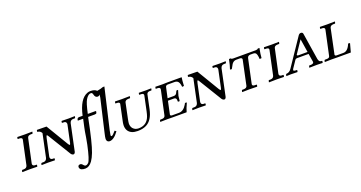

<svg xmlns="http://www.w3.org/2000/svg" viewBox="-45 -1511 4819 2560"><g transform="rotate(-20 2364.0 -230.5)"><path d="M262.2 -401.9 189.9 -64.9Q189 -61 189 -55.2Q190.9 -28.8 225.1 -27.8H245.1Q250 -25.9 250 -22L246.1 -1L244.1 1Q243.2 1 146 -1Q146 -1 34.2 1L32.2 -1L37.1 -22Q39.6 -27.3 43.9 -27.8H64.9Q106.4 -28.8 115.2 -64.9L187 -401.9Q188 -406.7 188 -412.1Q186 -433.6 150.9 -434.1H130.9Q125 -435.5 125 -438L128.9 -460L130.9 -461.9Q131.8 -461.9 241.2 -460Q241.2 -460 341.8 -461.9L342.8 -460L338.9 -439Q336.4 -434.6 332 -434.1H311Q269 -432.6 262.2 -401.9Z M861.8 -390.1 782.7 -15.1Q774.9 11.2 755.9 12.2Q736.3 10.7 721.7 -9.8L528.8 -325.2Q515.1 -349.1 507.8 -349.1Q500.5 -349.1 493.2 -315.9Q492.7 -314.5 492.7 -314L440.9 -70.8Q439.9 -65.9 439.9 -59.1Q441.9 -29.3 473.6 -27.8H494.6Q499.5 -25.9 501 -22L496.1 -1L493.7 1Q492.7 1 401.9 -1L309.1 1L305.7 -1L311 -22Q313 -26.9 321.8 -27.8H342.8Q380.4 -27.8 393.1 -64.5Q394 -68.4 395 -70.8L463.9 -397Q444.8 -431.2 410.6 -434.1Q403.3 -435.5 402.8 -439.9L406.7 -459L409.7 -461.9L543.9 -460L731.9 -146Q746.1 -124 752.9 -123Q759.3 -125 764.6 -148.9L815.9 -390.1Q816.9 -394 816.9 -400.9Q814.5 -432.6 782.7 -434.1H761.7Q754.4 -435.1 752.9 -439L756.8 -460L761.7 -461.9Q762.7 -461.9 858.9 -460L943.8 -461.9L946.8 -460.9L941.9 -439Q940.4 -435.1 935.1 -434.1H914.1Q873.5 -434.1 862.3 -392.6Q861.8 -391.1 861.8 -390.1Z M1269.5 12.2Q1229 9.8 1227.5 -33.2Q1228 -58.1 1242.7 -117.2L1349.6 -578.1Q1354.5 -605 1354.5 -617.2Q1354.5 -617.2 1354.5 -620.1Q1344.7 -602.1 1321.8 -601.1Q1286.6 -602.5 1277.3 -647.9Q1272.5 -670.9 1259.3 -674.8Q1253.4 -676.3 1246.6 -675.8Q1220.7 -675.8 1191.4 -640.1Q1174.8 -619.1 1163.6 -591.8Q1150.4 -561.5 1133.3 -493.2L1118.7 -430.2H1228.5Q1234.9 -428.7 1235.4 -424.8L1230.5 -402.8Q1226.6 -391.6 1204.6 -391.1H1109.4L1105.5 -374Q1040.5 -44.9 993.7 77.6Q968.8 142.1 941.4 181.2Q896.5 243.7 840.3 244.1Q768.6 244.1 761.2 201.7Q760.7 197.8 760.7 194.8Q760.7 170.9 786.1 166.5Q790.5 166 794.4 166Q813 167 827.6 187Q842.8 206.5 859.4 207Q880.4 205.6 897.5 188Q928.2 158.2 971.7 -44.9Q983.4 -100.1 989.7 -141.1Q1003.4 -233.4 1013.7 -277.8L1038.6 -391.1H967.8Q963.4 -392.1 962.4 -393.1Q962.4 -397.5 966.3 -410.2Q973.1 -429.2 994.6 -430.2H1045.4Q1094.2 -653.8 1210 -696.8Q1232.4 -705.1 1254.4 -705.1Q1316.4 -704.6 1342.8 -675.8Q1397.9 -685.1 1429.7 -698.2H1451.7L1318.4 -125Q1305.7 -67.4 1305.7 -57.1Q1307.1 -44.4 1317.4 -43Q1334 -44.9 1378.4 -98.1L1398.4 -82Q1331.5 11.7 1269.5 12.2Z M1668 12.2Q1573.7 12.2 1535.2 -44.9Q1515.6 -75.2 1515.1 -117.2Q1515.6 -143.1 1520 -165L1569.8 -401.9Q1570.8 -406.7 1571.3 -412.1Q1569.3 -433.6 1534.2 -434.1H1516.1Q1511.7 -435.5 1511.2 -439L1515.1 -460L1517.1 -461.9Q1518.1 -461.9 1612.3 -460L1725.1 -461.9L1726.1 -460L1722.2 -439Q1719.2 -434.6 1714.8 -434.1H1693.8Q1652.3 -433.1 1644 -401.9L1599.1 -186Q1589.4 -139.6 1588.9 -118.2Q1589.8 -78.1 1612.3 -50.8Q1642.6 -17.1 1690.9 -17.1Q1808.1 -17.1 1848.6 -126Q1858.4 -152.3 1867.2 -193.8L1911.1 -401.9Q1912.1 -406.7 1912.1 -412.1Q1910.2 -433.6 1875 -434.1H1854Q1850.1 -435.5 1849.1 -439L1853 -460L1855 -461.9Q1856 -461.9 1950.2 -460L2029.3 -461.9L2030.3 -460L2025.9 -439Q2023.4 -434.6 2019 -434.1H2001Q1964.8 -434.1 1956.5 -407.2Q1955.6 -404.3 1955.1 -401.9L1914.1 -207Q1882.8 -59.1 1791 -13.2Q1739.7 12.2 1668 12.2Z M2461.9 -461.9Q2455.1 -424.3 2451.2 -341.8L2424.8 -338.9Q2418.9 -409.7 2385.7 -426.8Q2371.1 -433.6 2353 -434.1H2254.9Q2226.6 -432.6 2222.2 -410.2L2189.9 -262.2H2276.9Q2307.1 -262.2 2319.8 -286.6Q2321.3 -290 2322.8 -293L2333 -314Q2335.9 -319.3 2339.8 -319.8H2356.9Q2358.9 -318.4 2358.9 -316.9Q2337.9 -247.6 2336.9 -243.2Q2333 -224.1 2329.1 -173.8L2326.2 -170.9H2309.1Q2303.7 -172.4 2302.7 -176.8V-199.2Q2298.3 -228.5 2271 -230H2183.1L2145 -50.8Q2145 -49.8 2144.5 -47.4Q2144 -44.9 2144 -43.9Q2146 -28.3 2168.9 -27.8H2267.1Q2330.1 -27.8 2374.5 -102.5Q2380.9 -112.8 2386.7 -125L2412.1 -122.1Q2377 -46.9 2364.7 0H2163.1L2090.8 -1L1991.7 1L1989.7 -1L1995.1 -22.9Q1999 -27.3 2002 -27.8H2024.9Q2064.9 -29.3 2071.8 -60.1L2145 -400.9Q2146 -405.8 2146 -411.1Q2144 -433.6 2111.8 -434.1H2087.9Q2084.5 -434.1 2083.5 -435.5Q2083.5 -437 2084 -438L2087.9 -460L2089.8 -461.9L2189 -460L2261.7 -461.9Z M3002.4 -390.1 2923.3 -15.1Q2915.5 11.2 2896.5 12.2Q2877 10.7 2862.3 -9.8L2669.4 -325.2Q2655.8 -349.1 2648.4 -349.1Q2641.1 -349.1 2633.8 -315.9Q2633.3 -314.5 2633.3 -314L2581.5 -70.8Q2580.6 -65.9 2580.6 -59.1Q2582.5 -29.3 2614.3 -27.8H2635.3Q2640.1 -25.9 2641.6 -22L2636.7 -1L2634.3 1Q2633.3 1 2542.5 -1L2449.7 1L2446.3 -1L2451.7 -22Q2453.6 -26.9 2462.4 -27.8H2483.4Q2521 -27.8 2533.7 -64.5Q2534.7 -68.4 2535.6 -70.8L2604.5 -397Q2585.4 -431.2 2551.3 -434.1Q2543.9 -435.5 2543.5 -439.9L2547.4 -459L2550.3 -461.9L2684.6 -460L2872.6 -146Q2886.7 -124 2893.6 -123Q2899.9 -125 2905.3 -148.9L2956.5 -390.1Q2957.5 -394 2957.5 -400.9Q2955.1 -432.6 2923.3 -434.1H2902.3Q2895 -435.1 2893.6 -439L2897.5 -460L2902.3 -461.9Q2903.3 -461.9 2999.5 -460L3084.5 -461.9L3087.4 -460.9L3082.5 -439Q3081.1 -435.1 3075.7 -434.1H3054.7Q3014.2 -434.1 3002.9 -392.6Q3002.4 -391.1 3002.4 -390.1Z M3466.3 -432.1H3425.3Q3387.7 -430.7 3381.3 -397L3309.1 -59.1Q3308.1 -55.2 3308.1 -48.8Q3310.1 -28.3 3344.2 -27.8H3365.2Q3369.6 -26.4 3371.1 -22L3366.2 -1L3364.3 1Q3363.3 1 3254.4 -1Q3254.4 -1 3154.3 1L3152.3 -1L3157.2 -22Q3158.7 -26.9 3164.1 -27.8H3185.1Q3227.5 -28.8 3234.4 -59.1L3306.2 -398.9Q3308.1 -407.2 3308.1 -410.2Q3306.2 -431.6 3276.4 -432.1H3225.1Q3186.5 -432.1 3161.6 -395.5Q3148.9 -376.5 3127.4 -334L3102.5 -336.9Q3121.1 -388.7 3138.2 -474.1H3163.1Q3167 -462.9 3188.5 -461.9H3516.1Q3539.6 -462.4 3546.4 -474.1H3570.3Q3552.2 -385.7 3550.3 -336.9L3522.5 -334Q3518.6 -408.2 3498 -423.3Q3485.8 -432.1 3466.3 -432.1Z M3762.2 -401.9 3689.9 -64.9Q3689 -61 3689 -55.2Q3690.9 -28.8 3725.1 -27.8H3745.1Q3750 -25.9 3750 -22L3746.1 -1L3744.1 1Q3743.2 1 3646 -1Q3646 -1 3534.2 1L3532.2 -1L3537.1 -22Q3539.6 -27.3 3543.9 -27.8H3564.9Q3606.4 -28.8 3615.2 -64.9L3687 -401.9Q3688 -406.7 3688 -412.1Q3686 -433.6 3650.9 -434.1H3630.9Q3625 -435.5 3625 -438L3628.9 -460L3630.9 -461.9Q3631.8 -461.9 3741.2 -460Q3741.2 -460 3841.8 -461.9L3842.8 -460L3838.9 -439Q3836.4 -434.6 3832 -434.1H3811Q3769 -432.6 3762.2 -401.9Z M3968.8 -164.1 3897.9 -59.1Q3892.6 -49.3 3892.1 -45.9Q3891.1 -43.9 3890.6 -42Q3892.6 -27.3 3925.8 -26.9H3938Q3942.9 -25.4 3942.9 -21L3938 0L3936 2Q3935.5 2 3842.8 0Q3842.8 0 3779.8 2L3778.8 0L3783.7 -21Q3786.6 -25.9 3791 -26.9Q3834 -28.3 3861.8 -69.8L4117.7 -449.2Q4133.3 -473.6 4154.8 -474.1Q4181.6 -474.1 4185.5 -451.2Q4185.5 -449.7 4186 -449.2L4244.6 -76.2Q4252 -35.6 4272.9 -29.3Q4281.7 -26.9 4293.9 -26.9Q4299.8 -25.4 4298.8 -21L4294.9 0L4292 2Q4291 2 4213.9 0L4106 2L4105 0L4109.9 -21Q4111.3 -25.9 4116.7 -26.9H4133.8Q4170.9 -27.8 4177.7 -47.9V-59.1L4158.7 -174.8H3992.7Q3977.5 -174.3 3968.8 -164.1ZM4154.8 -204.1 4125 -393.1H4124L4005.9 -217.8Q4006.8 -204.6 4022 -204.1Z M4425.3 -1Q4422.4 -1 4415 -1Q4380.4 0 4326.2 1L4324.2 -1L4329.6 -22Q4332.5 -27.3 4337.4 -27.8H4359.4Q4393.6 -27.8 4402.3 -44.4Q4405.3 -50.8 4407.2 -60.1L4480.5 -401.9Q4480.5 -403.8 4481 -407.7Q4481.4 -411.1 4481.4 -412.1Q4479.5 -433.6 4444.3 -434.1H4423.3Q4418.5 -436 4418.5 -439.9L4422.4 -460L4424.3 -461.9Q4425.3 -461.9 4522.5 -460L4635.3 -461.9L4636.2 -460L4632.3 -439.9Q4629.4 -434.6 4624.5 -434.1H4604.5Q4563 -433.1 4554.2 -401.9L4481.4 -54.2Q4479.5 -48.3 4479.5 -45.9Q4481.4 -29.3 4503.4 -28.8H4600.6Q4664.1 -30.3 4701.2 -125L4727.5 -122.1L4694.3 0H4498.5Z"/></g></svg>

Font: Linux Libertine Capitals O
Style: Bold Italic Samll Caps
Weight: 400
Italic angle: -12°
Designer: Philipp H. Poll
Foundry: Philipp H. Poll
Version: Version 5.0.4